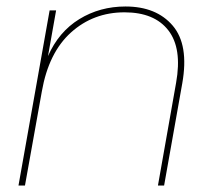

<svg xmlns="http://www.w3.org/2000/svg" viewBox="-20 -572 654 592"><path d="M467 0 523 -317Q542 -423 499 -478.5Q456 -534 364 -534Q268 -534 199 -472Q130 -410 109 -290L57 0H37L133 -540H153L128 -399Q161 -474 224.5 -513Q288 -552 367 -552Q462 -552 512.5 -493Q563 -434 542 -315L486 0Z"/></svg>

Font: Poppins Thin
Style: Italic
Weight: 250
Italic angle: -10°
Designer: Ninad Kale (Devanagari), Jonny Pinhorn (Latin)
Foundry: Indian Type Foundry
Version: Version 3.200;PS 1.000;hotconv 16.6.54;makeotf.lib2.5.65590